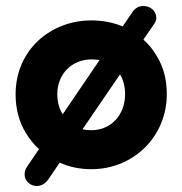

<svg xmlns="http://www.w3.org/2000/svg" viewBox="-20 -548 608 640"><path d="M285 16C423 16 536 -91 536 -234C536 -283 525 -325 502 -362C490 -383 475 -401 458 -416L491 -464C498 -473 501 -481 501 -488C501 -512 481 -528 458 -528C443 -528 430 -521 421 -507L389 -460C357 -473 322 -480 285 -480C147 -480 32 -380 32 -234C32 -186 43 -143 66 -105C79 -84 93 -66 110 -51L70 8C65 15 62 24 62 34C62 55 81 72 102 72C117 72 130 65 141 50L179 -6C212 9 247 16 285 16ZM189 -167C177 -186 171 -209 171 -234C171 -303 221 -350 285 -350C294 -350 303 -349 312 -348ZM285 -114C274 -114 264 -115 255 -117L380 -300C391 -282 397 -260 397 -234C397 -165 350 -114 285 -114Z"/></svg>

Font: Dongle
Style: Bold
Weight: 700
Designer: Yanghee Ryu
Foundry: Yanghee Ryu
Version: Version 2.000